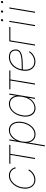

<svg xmlns="http://www.w3.org/2000/svg" viewBox="1501 -2250 954 3996"><g transform="rotate(-90 1978.0 -252.0)"><path d="M235.4 7.8Q175.8 7.8 132.6 -22.5Q89.4 -52.7 67.4 -106Q45.4 -159.2 49.8 -228Q53.2 -289.1 75 -345.7Q96.7 -402.3 133.5 -447Q170.4 -491.7 218.8 -517.6Q267.1 -543.5 323.7 -543.5Q367.2 -543.5 398.7 -528.6Q430.2 -513.7 450.7 -491.2Q471.2 -468.8 481.7 -446Q492.2 -423.3 493.7 -407.7L472.7 -401.4Q471.2 -416 461.9 -436.3Q452.6 -456.5 434.8 -475.8Q417 -495.1 389.4 -508.1Q361.8 -521 323.7 -521Q270 -521 225.3 -496.3Q180.7 -471.7 147.5 -429.4Q114.3 -387.2 94.7 -334.2Q75.2 -281.2 72.3 -224.6Q68.4 -161.6 87.2 -114.3Q106 -66.9 143.8 -40.8Q181.6 -14.6 235.4 -14.6Q274.4 -14.6 307.1 -28.1Q339.8 -41.5 365 -61.5Q390.1 -81.5 406.7 -102.1Q423.3 -122.6 429.7 -137.2L449.7 -128.4Q443.4 -112.3 425.3 -89.6Q407.2 -66.9 379.4 -44.4Q351.6 -22 315.2 -7.1Q278.8 7.8 235.4 7.8Z M666.5 0 751.5 -513.2H566.4L570.3 -535.6H962.9L959 -513.2H773.9L689 0Z M929.7 204.1 1052.7 -535.6H1075.2L1051.8 -396H1053.7Q1073.2 -440.4 1106.2 -473.6Q1139.2 -506.8 1180.7 -525.1Q1222.2 -543.5 1266.6 -543.5Q1321.8 -543.5 1361.6 -516.8Q1401.4 -490.2 1422.6 -442.6Q1443.8 -395 1443.8 -332.5Q1443.8 -271.5 1425.3 -210.7Q1406.7 -149.9 1372.1 -99.9Q1337.4 -49.8 1288.3 -19.8Q1239.3 10.3 1178.2 10.3Q1132.3 10.3 1096.9 -8.1Q1061.5 -26.4 1039.6 -59.8Q1017.6 -93.3 1011.2 -136.7H1008.8L952.1 204.1ZM1178.7 -12.2Q1234.4 -12.2 1279.1 -40.3Q1323.7 -68.4 1355.7 -115.2Q1387.7 -162.1 1404.5 -218.8Q1421.4 -275.4 1421.4 -332Q1421.4 -417.5 1380.1 -469.2Q1338.9 -521 1266.1 -521Q1210 -521 1165.3 -492.7Q1120.6 -464.4 1089.1 -417.5Q1057.6 -370.6 1041 -313.7Q1024.4 -256.8 1024.4 -200.2Q1024.4 -115.7 1064.7 -64Q1105 -12.2 1178.7 -12.2Z M1724.6 10.3Q1660.2 10.3 1617.4 -25.4Q1574.7 -61 1558.1 -123.8Q1541.5 -186.5 1554.7 -267.1Q1567.9 -347.2 1605.5 -409.7Q1643.1 -472.2 1697.8 -507.8Q1752.4 -543.5 1816.4 -543.5Q1861.8 -543.5 1897 -525.1Q1932.1 -506.8 1954.1 -473.6Q1976.1 -440.4 1981.4 -396H1983.4L2006.8 -535.6H2029.3L1940.4 0H1918L1940.4 -136.7H1938.5Q1918 -93.3 1885 -60.1Q1852.1 -26.9 1811 -8.3Q1770 10.3 1724.6 10.3ZM1727.5 -12.2Q1786.1 -12.2 1834.7 -44.9Q1883.3 -77.6 1916.5 -135.3Q1949.7 -192.9 1961.9 -267.1Q1974.6 -340.8 1960.7 -398.4Q1946.8 -456.1 1909.7 -488.5Q1872.6 -521 1814 -521Q1756.3 -521 1707 -488.5Q1657.7 -456.1 1623.5 -398.4Q1589.4 -340.8 1577.1 -267.1Q1564.9 -192.9 1579.3 -135.3Q1593.8 -77.6 1631.6 -44.9Q1669.4 -12.2 1727.5 -12.2Z M2215.3 0 2300.3 -513.2H2115.2L2119.1 -535.6H2511.7L2507.8 -513.2H2322.8L2237.8 0Z M2693.4 7.8Q2636.7 7.8 2593.5 -18.3Q2550.3 -44.4 2526.4 -91.1Q2502.4 -137.7 2502.4 -199.7Q2502.4 -271.5 2523.4 -334Q2544.4 -396.5 2583 -443.6Q2621.6 -490.7 2674.6 -517.1Q2727.5 -543.5 2791 -543.5Q2841.8 -543.5 2876.5 -526.4Q2911.1 -509.3 2928.7 -478.3Q2946.3 -447.3 2946.3 -406.2Q2946.3 -351.6 2916 -320.6Q2885.7 -289.6 2829.3 -275.1Q2772.9 -260.7 2694.6 -257.1Q2616.2 -253.4 2520.5 -253.4V-275.9Q2611.8 -275.9 2686 -278.8Q2760.3 -281.7 2813.5 -293.5Q2866.7 -305.2 2895.3 -331.8Q2923.8 -358.4 2923.8 -405.3Q2923.8 -459 2890.4 -490Q2856.9 -521 2791 -521Q2732.4 -521 2683.6 -496.3Q2634.8 -471.7 2599.4 -427.7Q2564 -383.8 2544.4 -325.4Q2524.9 -267.1 2524.9 -199.7Q2524.9 -143.6 2545.9 -102.1Q2566.9 -60.5 2604.7 -37.6Q2642.6 -14.6 2693.4 -14.6Q2753.9 -14.6 2806.4 -45.4Q2858.9 -76.2 2890.6 -124.5L2910.2 -115.2Q2876.5 -61.5 2818.4 -26.9Q2760.3 7.8 2693.4 7.8Z M3416 -535.6 3412.1 -513.2H3134.8L3049.8 0H3027.3L3116.2 -535.6Z M3431.6 0 3520.5 -535.6H3543L3454.1 0ZM3552.2 -663.6Q3543 -663.6 3537.4 -670.4Q3531.7 -677.2 3533.2 -686.5Q3534.7 -696.3 3542.7 -702.9Q3550.8 -709.5 3560.1 -709.5Q3569.8 -709.5 3575.2 -702.9Q3580.6 -696.3 3579.1 -686.5Q3577.6 -677.2 3569.8 -670.4Q3562 -663.6 3552.2 -663.6Z M3710 0 3798.8 -535.6H3821.3L3732.4 0ZM3929.2 -663.6Q3919.9 -663.6 3914.3 -670.4Q3908.7 -677.2 3910.2 -686.5Q3911.6 -696.3 3919.7 -702.9Q3927.7 -709.5 3937.5 -709.5Q3946.8 -709.5 3952.1 -702.9Q3957.5 -696.3 3956.1 -686.5Q3954.6 -677.2 3946.8 -670.4Q3939 -663.6 3929.2 -663.6ZM3731.9 -663.6Q3722.7 -663.6 3717 -670.4Q3711.4 -677.2 3712.9 -686.5Q3714.4 -696.3 3722.4 -702.9Q3730.5 -709.5 3740.2 -709.5Q3749.5 -709.5 3754.9 -702.9Q3760.3 -696.3 3758.8 -686.5Q3757.3 -677.2 3749.5 -670.4Q3741.7 -663.6 3731.9 -663.6Z"/></g></svg>

Font: Inter 20pt Thin
Style: Italic
Weight: 250
Italic angle: -9.3988°
Version: Version 4.001;git-66647c0bb